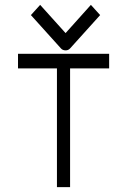

<svg xmlns="http://www.w3.org/2000/svg" viewBox="-20 -818 526 789"><path d="M54 -597H428.5V-537H268V-49H214V-537H54ZM372.5 -777 391.5 -756 268 -619Q260.5 -611 250 -611Q237.5 -611 230.5 -619L107 -756L126 -777L145 -798L249.5 -682L353.5 -798Z"/></svg>

Font: 3270 Nerd Font Mono SemCond
Style: Regular
Weight: 400
Monospace: yes
Version: Version 3.0.1;Nerd Fonts 3.1.1